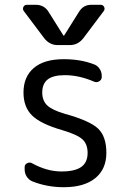

<svg xmlns="http://www.w3.org/2000/svg" viewBox="-20 -780 540 810"><path d="M167 -618.2 81.1 -732.4Q74.2 -741.2 78.6 -750.5Q83 -759.8 93.8 -759.8H130.9Q166 -759.8 184.6 -730.5L247.1 -630.9Q247.1 -629.9 249 -629.9Q251 -629.9 251 -630.9L313.5 -730.5Q332 -760.7 367.2 -759.8H404.3Q415 -759.8 419.4 -750.5Q423.8 -741.2 417 -732.4L331.1 -618.2Q308.6 -589.8 274.4 -589.8H223.6Q189.5 -589.8 167 -618.2ZM239.3 -56.6Q295.9 -56.6 322.8 -75.7Q349.6 -94.7 349.6 -134.8Q349.6 -171.9 328.1 -191.9Q306.6 -211.9 244.1 -230.5Q152.3 -256.8 115.7 -292.5Q79.1 -328.1 79.1 -389.6Q79.1 -456.1 122.6 -493.2Q166 -530.3 249 -530.3Q320.3 -530.3 376 -508.8Q390.6 -503.9 399.9 -490.2Q409.2 -476.6 409.2 -460V-455.1Q409.2 -443.4 398.4 -437Q387.7 -430.7 377 -435.5Q313.5 -462.9 253.9 -462.9Q204.1 -462.9 181.2 -444.8Q158.2 -426.8 158.2 -389.6Q158.2 -355.5 179.2 -335.4Q200.2 -315.4 253.9 -299.8Q359.4 -270.5 394 -237.3Q428.7 -204.1 428.7 -135.3Q428.7 -66.4 381.8 -28.3Q335 9.8 249 9.8Q178.7 9.8 117.2 -14.6Q102.5 -20.5 93.3 -34.2Q84 -47.9 84 -65.4V-75.2Q84 -85.9 94.2 -91.3Q104.5 -96.7 114.3 -91.8Q177.7 -56.6 239.3 -56.6Z"/></svg>

Font: Rounded-L Mgen+ 2m regular
Style: Regular
Weight: 400
Designer: [Source Han Sans]
Ryoko NISHIZUKA  (kana & ideographs); Paul D. Hunt (Latin, Greek & Cyrillic); Wenlong ZHANG  (bopomofo
Version: Version 1.059.20150602